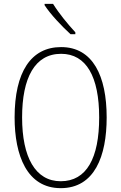

<svg xmlns="http://www.w3.org/2000/svg" viewBox="-20 -969 631 999"><path d="M256 -949H212V-942C243 -894 304 -830 347 -791H372V-801C333 -843 287 -899 256 -949ZM535 -358C535 -574 463 -724 298 -724C141 -724 56 -594 56 -358C56 -161 120 10 296 10C472 10 535 -156 535 -358ZM95 -358C95 -564 161 -689 298 -689C429 -689 496 -570 496 -358C496 -147 431 -26 296 -26C164 -26 95 -151 95 -358Z"/></svg>

Font: Noto Sans Condensed ExtraLight
Style: Regular
Weight: 200
Width: 3
Designer: Monotype Design Team
Foundry: Monotype Imaging Inc.
Version: Version 2.013